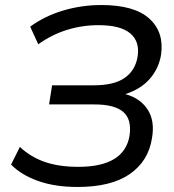

<svg xmlns="http://www.w3.org/2000/svg" viewBox="-20 -734 691 763"><path d="M288 9Q198 9 131 -15Q64 -39 24 -80L59 -150Q102 -110 158 -90.5Q214 -71 291 -71Q475 -71 495 -196Q504 -260 469.5 -289.5Q435 -319 356 -319H175L187 -395H353Q433 -395 475.5 -424.5Q518 -454 527 -510Q536 -569 497.5 -601.5Q459 -634 371 -634Q306 -634 245.5 -615Q185 -596 132 -558L100 -628Q157 -670 230.5 -692Q304 -714 383 -714Q514 -714 573.5 -660Q633 -606 620 -516Q611 -462 575.5 -421Q540 -380 478 -360Q537 -344 566.5 -299Q596 -254 584 -185Q570 -94 496 -42.5Q422 9 288 9Z"/></svg>

Font: Mulish Medium
Style: Italic
Weight: 500
Italic angle: -9°
Designer: Vernon Adams
Foundry: Vernon Adams
Version: Version 3.603; ttfautohint (v1.8.3)